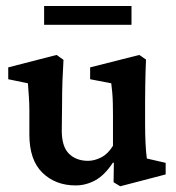

<svg xmlns="http://www.w3.org/2000/svg" viewBox="-20 -617 594 648"><path d="M475.6 -82 539.1 -67.4V-28.3L385.7 11.7L363.3 -2L364.3 -67.4L361.3 -68.4Q333 -25.4 301.3 -8.3Q269.5 8.8 235.4 8.8Q167 8.8 123 -34.2Q79.1 -77.1 79.1 -163.1V-246.1Q79.1 -265.6 77.6 -288.6Q76.2 -311.5 74.2 -335.9L7.8 -349.6V-389.6L170.9 -431.6L194.3 -415Q192.4 -385.7 190.9 -346.7Q189.5 -307.6 189.5 -266.6L188.5 -175.8Q188.5 -122.1 212.9 -98.1Q237.3 -74.2 277.3 -74.2Q298.8 -74.2 321.8 -85.9Q344.7 -97.7 361.3 -125V-229.5Q361.3 -250 360.8 -268.6Q360.4 -287.1 358.9 -304.2Q357.4 -321.3 355.5 -335.9L284.2 -349.6V-389.6L450.2 -431.6L472.7 -416Q471.7 -394.5 471.2 -373Q470.7 -351.6 470.2 -327.1Q469.7 -302.7 469.7 -272.5V-197.3Q469.7 -164.1 471.2 -133.3Q472.7 -102.5 475.6 -82ZM128.9 -596.7H423.8V-533.2H128.9Z"/></svg>

Font: Crimson Pro SemiBold
Style: Regular
Weight: 600
Designer: Jacques Le Bailly
Foundry: Baron von Fonthausen
Version: Version 1.003